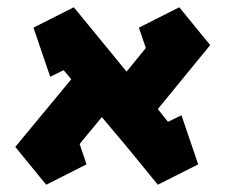

<svg xmlns="http://www.w3.org/2000/svg" viewBox="-20 -752 621 528"><path d="M183 -732 261 -637 328 -555 381 -620 362 -676 473 -732 558 -628 414 -452 442 -417 479 -435 525 -300 414 -244 329 -348 260 -430 199 -356 218 -300 107 -244 22 -348 176 -534 155 -559 118 -541 72 -676Z"/></svg>

Font: PatchSerif
Style: Regular
Weight: 400
Version: Version 1.1